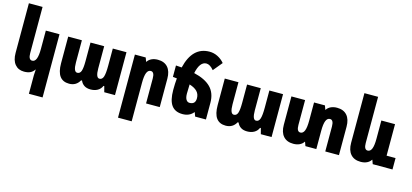

<svg xmlns="http://www.w3.org/2000/svg" viewBox="-76 -1358 4715 2196"><g transform="rotate(15 2281.5 -260.0)"><path d="M317 240V20Q317 -3 321 -47H318Q300 -19 271 -4.5Q242 10 196 10Q128 10 88.5 -37.5Q49 -85 49 -172V-760H211V-213Q211 -135 254 -135Q286 -135 301.5 -173.5Q317 -212 317 -292V-508H479V240Z M582 -193V-508H744V-246Q744 -135 788 -135Q821 -135 833.5 -171Q846 -207 846 -289V-508H1008V-246Q1008 -135 1051 -135Q1084 -135 1097 -174Q1110 -213 1110 -305V-508H1272V0H1145L1127 -68H1118Q1102 -30 1067 -10Q1032 10 984 10Q938 10 908.5 -9.5Q879 -29 865 -63H854Q814 10 730 10Q656 10 619 -40Q582 -90 582 -193Z M1372 -507H1500L1517 -461H1520Q1537 -488 1568.5 -503Q1600 -518 1642 -518Q1719 -518 1760.5 -471Q1802 -424 1802 -336V0H1640V-295Q1640 -373 1597 -373Q1565 -373 1549.5 -334.5Q1534 -296 1534 -216V240H1372Z M2349 -196V0H2221L2204 -47H2201Q2155 10 2073 10Q1985 10 1942.5 -48Q1900 -106 1900 -230Q1900 -305 1906 -368L1858 -373V-508L1927 -503Q1988 -760 2190 -760Q2241 -760 2287.5 -736.5Q2334 -713 2367 -673L2278 -565Q2232 -620 2190 -620Q2112 -620 2082 -478Q2216 -447 2282.5 -379.5Q2349 -312 2349 -196ZM2187 -207Q2187 -257 2156.5 -288.5Q2126 -320 2065 -339Q2062 -290 2062 -230Q2062 -184 2077 -159.5Q2092 -135 2118 -135Q2187 -135 2187 -207Z M2436 -193V-508H2598V-246Q2598 -135 2642 -135Q2675 -135 2687.5 -171Q2700 -207 2700 -289V-508H2862V-246Q2862 -135 2905 -135Q2938 -135 2951 -174Q2964 -213 2964 -305V-508H3126V0H2999L2981 -68H2972Q2956 -30 2921 -10Q2886 10 2838 10Q2792 10 2762.5 -9.5Q2733 -29 2719 -63H2708Q2668 10 2584 10Q2510 10 2473 -40Q2436 -90 2436 -193Z M3924 -336V0H3762V-295Q3762 -373 3719 -373Q3687 -373 3671.5 -334.5Q3656 -296 3656 -216V0H3527L3510 -47H3507Q3490 -20 3458.5 -5Q3427 10 3385 10Q3308 10 3266.5 -37Q3225 -84 3225 -172V-508H3387V-213Q3387 -135 3430 -135Q3462 -135 3477.5 -173.5Q3493 -212 3493 -292V-508H3622L3639 -461H3642Q3659 -488 3690.5 -503Q3722 -518 3764 -518Q3841 -518 3882.5 -471Q3924 -424 3924 -336Z M4022 -172V-760H4184V-213Q4184 -135 4227 -135Q4259 -135 4274.5 -173.5Q4290 -212 4290 -292V-508H4452V-135H4558V0H4324L4307 -47H4304Q4287 -20 4255.5 -5Q4224 10 4182 10Q4105 10 4063.5 -37Q4022 -84 4022 -172Z"/></g></svg>

Font: Noto Sans Armenian Black Cond
Style: Regular
Weight: 900
Width: 3
Designer: Monotype Design team
Foundry: Monotype Imaging Inc.
Version: Version 1.000